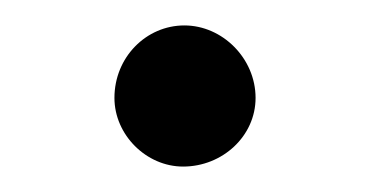

<svg xmlns="http://www.w3.org/2000/svg" viewBox="-20 -330 290 151"><path d="M181 -253C181 -284 155 -310 125 -310C95 -310 70 -285 70 -253C70 -224 95 -199 124 -199C155 -199 181 -223 181 -253Z"/></svg>

Font: XITS
Style: Italic
Weight: 400
Italic angle: -16.33°
Designer: MicroPress Inc., with final additions and corrections provided by Coen Hoffman, Elsevier (retired)
Version: Version 1.107